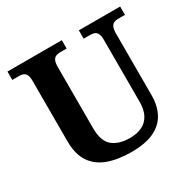

<svg xmlns="http://www.w3.org/2000/svg" viewBox="-158 -880 1064 1055"><g transform="rotate(-30 373.5 -352.0)"><path d="M387 10Q300 10 238 -13Q176 -36 143 -86Q110 -136 110 -218V-600Q110 -627 103 -640Q96 -653 84.5 -657Q73 -661 59 -661H16V-714H361V-661H319Q305 -661 293.5 -656.5Q282 -652 275 -638.5Q268 -625 268 -596V-210Q268 -126 308.5 -93.5Q349 -61 417 -61Q462 -61 494.5 -76.5Q527 -92 544.5 -124.5Q562 -157 562 -208V-600Q562 -627 555 -640Q548 -653 536.5 -657Q525 -661 511 -661H469V-714H731V-661H688Q674 -661 662.5 -656.5Q651 -652 644 -638.5Q637 -625 637 -596V-206Q637 -139 611 -90.5Q585 -42 530 -16Q475 10 387 10Z"/></g></svg>

Font: Noto Serif Tamil
Style: Bold
Weight: 700
Designer: Indian Type Foundry, Tom Grace, and the Monotype Design Team
Foundry: Monotype Imaging Inc.
Version: Version 2.003